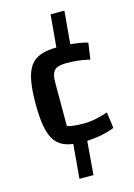

<svg xmlns="http://www.w3.org/2000/svg" viewBox="-131 -822 714 1020"><g transform="rotate(-15 226.0 -312.0)"><path d="M270 -87 252 130H175L194 -87ZM235 -552 253 -754H329L311 -552ZM244 -54Q189 -54 152 -66.5Q115 -79 93.5 -108.5Q72 -138 62.5 -188.5Q53 -239 53 -315Q53 -391 62.5 -441.5Q72 -492 93.5 -521.5Q115 -551 152 -563.5Q189 -576 244 -576Q272 -576 302.5 -574Q333 -572 361 -567.5Q389 -563 408 -557L395 -467Q362 -475 330.5 -478.5Q299 -482 265 -482Q219 -482 201 -464Q183 -446 183 -400V-158Q214 -148 273 -148Q306 -148 336.5 -154Q367 -160 407 -173L419 -85Q383 -70 337.5 -62Q292 -54 244 -54Z"/></g></svg>

Font: Changa Medium
Style: Regular
Weight: 500
Designer: Eduardo Rodriguez Tunni
Foundry: Eduardo Rodriguez Tunni
Version: Version 3.003